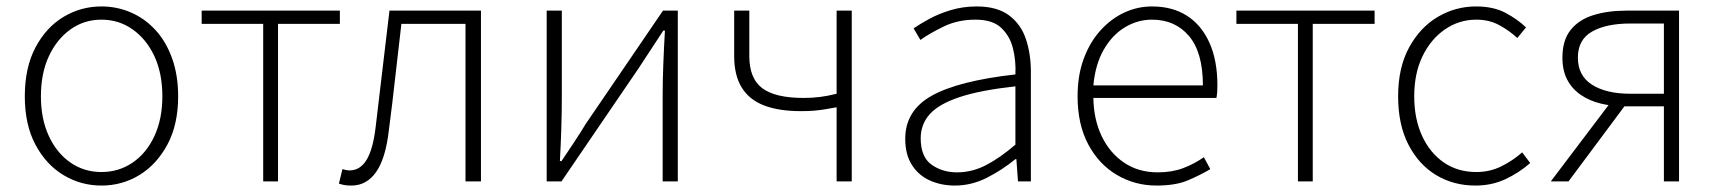

<svg xmlns="http://www.w3.org/2000/svg" viewBox="-20 -563 5334 596"><path d="M295 13Q231 13 177 -19.5Q123 -52 90 -114Q57 -176 57 -264Q57 -353 90 -415.5Q123 -478 177 -510.5Q231 -543 295 -543Q343 -543 386 -524.5Q429 -506 462 -470.5Q495 -435 514 -382.5Q533 -330 533 -264Q533 -176 499.5 -114Q466 -52 412.5 -19.5Q359 13 295 13ZM295 -29Q349 -29 392 -58.5Q435 -88 459.5 -141Q484 -194 484 -264Q484 -335 459.5 -388Q435 -441 392 -471.5Q349 -502 295 -502Q241 -502 198.5 -471.5Q156 -441 131.5 -388Q107 -335 107 -264Q107 -194 131.5 -141Q156 -88 198.5 -58.5Q241 -29 295 -29Z M797 0V-489H606V-530H1035V-489H843V0Z M1071 13Q1058 13 1049.5 11.5Q1041 10 1032 7L1043 -38Q1048 -37 1053 -35.5Q1058 -34 1065 -34Q1098 -34 1118 -67Q1138 -100 1146 -168Q1157 -259 1167.5 -349.5Q1178 -440 1189 -530H1473V0H1425V-489H1226Q1216 -406 1207 -324Q1198 -242 1187 -158Q1177 -71 1147.5 -29Q1118 13 1071 13Z M1677 0V-530H1724V-263Q1724 -220 1722.5 -168Q1721 -116 1718 -63H1723Q1740 -88 1761.5 -120.5Q1783 -153 1798 -178L2038 -530H2084V0H2037V-267Q2037 -311 2039 -363Q2041 -415 2044 -468H2039Q2023 -443 2001 -410Q1979 -377 1963 -352L1723 0Z M2577 0V-230Q2556 -226 2540 -223.5Q2524 -221 2507.5 -219.5Q2491 -218 2466 -218Q2397 -218 2351 -236Q2305 -254 2282 -292Q2259 -330 2259 -389V-530H2306V-389Q2306 -319 2346.5 -289Q2387 -259 2474 -259Q2502 -259 2525.5 -262Q2549 -265 2577 -272V-530H2624V0Z M2944 13Q2902 13 2867 -2.5Q2832 -18 2811 -50.5Q2790 -83 2790 -132Q2790 -220 2872.5 -266Q2955 -312 3132 -332Q3134 -374 3124.5 -412.5Q3115 -451 3088 -476.5Q3061 -502 3008 -502Q2953 -502 2909 -480.5Q2865 -459 2837 -439L2816 -475Q2835 -488 2864 -504Q2893 -520 2931 -531.5Q2969 -543 3012 -543Q3075 -543 3112 -515.5Q3149 -488 3164.5 -442Q3180 -396 3180 -340V0H3140L3135 -69H3132Q3092 -36 3044 -11.5Q2996 13 2944 13ZM2951 -28Q2997 -28 3040 -50Q3083 -72 3132 -114V-295Q3023 -283 2958.5 -261.5Q2894 -240 2866 -208.5Q2838 -177 2838 -134Q2838 -76 2871.5 -52Q2905 -28 2951 -28Z M3570 13Q3503 13 3447 -20Q3391 -53 3358 -115Q3325 -177 3325 -264Q3325 -329 3344 -380.5Q3363 -432 3396 -468.5Q3429 -505 3470 -524Q3511 -543 3556 -543Q3619 -543 3664 -514.5Q3709 -486 3734 -431Q3759 -376 3759 -298Q3759 -289 3758.5 -279.5Q3758 -270 3756 -259H3374Q3375 -192 3400 -140Q3425 -88 3469.5 -58Q3514 -28 3574 -28Q3618 -28 3652.5 -41Q3687 -54 3717 -75L3737 -38Q3705 -19 3667 -3Q3629 13 3570 13ZM3374 -298H3714Q3714 -400 3671 -451Q3628 -502 3556 -502Q3511 -502 3471.5 -478Q3432 -454 3406 -408.5Q3380 -363 3374 -298Z M4009 0V-489H3818V-530H4247V-489H4055V0Z M4560 13Q4492 13 4438 -19.5Q4384 -52 4352 -114Q4320 -176 4320 -264Q4320 -353 4354 -415.5Q4388 -478 4443 -510.5Q4498 -543 4562 -543Q4616 -543 4653.5 -523Q4691 -503 4717 -478L4690 -445Q4664 -469 4633 -485.5Q4602 -502 4563 -502Q4509 -502 4465 -471.5Q4421 -441 4395.5 -388Q4370 -335 4370 -264Q4370 -194 4394.5 -141Q4419 -88 4462 -58.5Q4505 -29 4563 -29Q4605 -29 4641 -47Q4677 -65 4705 -90L4730 -57Q4696 -27 4653.5 -7Q4611 13 4560 13Z M5145 0V-233H5023Q4984 -233 4949 -241.5Q4914 -250 4887 -268.5Q4860 -287 4845 -315.5Q4830 -344 4830 -384Q4830 -438 4855.5 -470Q4881 -502 4926 -516Q4971 -530 5028 -530H5192V0ZM5041 -272H5145V-490H5041Q4966 -490 4922 -465Q4878 -440 4878 -384Q4878 -328 4922 -300Q4966 -272 5041 -272ZM4794 0 4987 -255 5027 -239 4849 0Z"/></svg>

Font: Noto Sans JP ExtraLight
Style: Regular
Weight: 250
Designer: Ryoko NISHIZUKA  (kana, bopomofo & ideographs); Paul D. Hunt (Latin, Greek & Cyrillic); Sandoll Communications , Soo-you
Foundry: Adobe
Version: Version 2.004-H2;hotconv 1.0.118;makeotfexe 2.5.65603